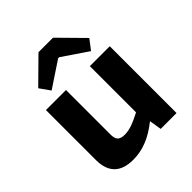

<svg xmlns="http://www.w3.org/2000/svg" viewBox="-206 -861 1002 1002"><g transform="rotate(-45 295.0 -360.5)"><path d="M151 -544 294 -639H302L442 -544L484 -599L351 -734H244L110 -602ZM529 -493H382V-152C329 -125 295 -111 259 -111C219 -111 205 -126 206 -169V-493H58V-124C58 -33 105 13 197 13C268 13 332 -13 401 -68L412 0H529Z"/></g></svg>

Font: SnT
Style: Bold
Weight: 700
Designer: Natanael Gama
Version: Version 1.001;PS 001.001;hotconv 1.0.70;makeotf.lib2.5.58329